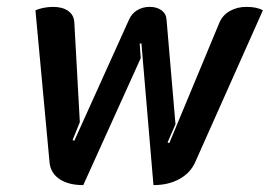

<svg xmlns="http://www.w3.org/2000/svg" viewBox="-20 -529 784 558"><path d="M124 -57 83 -499Q91 -503 105.5 -506Q120 -509 134 -509Q162 -509 178.5 -497Q195 -485 196 -464L212 -174L191 -122L196 -120L355 -472Q363 -490 379 -499.5Q395 -509 415 -509Q436 -509 449.5 -499Q463 -489 464 -472L490 -168L467 -115L472 -113L618 -464Q627 -485 648 -497Q669 -509 696 -509Q727 -509 744 -499L547 -57Q533 -26 501 -8.5Q469 9 426 9L391 -403L386 -402L389 -360L222 9Q179 9 153 -8.5Q127 -26 124 -57Z"/></svg>

Font: K2D SemiBold
Style: Italic
Weight: 600
Italic angle: -10°
Designer: Katatrad Aksorn Co.,Ltd.
Foundry: Cadson Demak Co.,Ltd.
Version: Version 1.000; ttfautohint (v1.6)